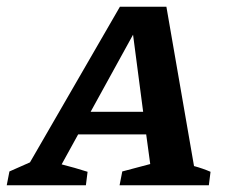

<svg xmlns="http://www.w3.org/2000/svg" viewBox="-69 -550 687 570"><path d="M507 -57Q533 -50 556 -40L551 0H286L294 -41L377 -63L365 -151H163L114 -62Q134 -57 153 -51.5Q172 -46 191 -40L186 0H-49L-41 -41L20 -68L287 -530H425ZM200 -218H356L326 -447Z"/></svg>

Font: Piazzolla SC SemiBold
Style: Italic
Weight: 600
Italic angle: -11.3°
Designer: Juan Pablo del Peral
Foundry: Huerta Tipografica
Version: Version 1.330